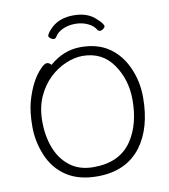

<svg xmlns="http://www.w3.org/2000/svg" viewBox="-96 -969 936 1063"><g transform="rotate(-10 372.5 -437.5)"><path d="M274 -786Q269 -778 260 -778Q251 -778 241.5 -785.5Q232 -793 232 -798Q232 -814 267 -847Q314 -888 388 -888Q462 -888 505 -851.5Q548 -815 548 -799Q548 -793 538.5 -785.5Q529 -778 520 -778Q511 -778 506 -786Q492 -810 460.5 -825Q429 -840 389.5 -840Q350 -840 318.5 -825Q287 -810 274 -786ZM222 -639Q301 -708 397 -708Q493 -708 557 -663.5Q621 -619 655.5 -541Q690 -463 690 -375Q690 -202 612 -98Q527 13 366 13Q261 13 192.5 -32.5Q124 -78 91 -157Q58 -236 58 -319.5Q58 -403 74 -461Q106 -573 162 -630Q184 -653 197.5 -653Q211 -653 222 -639ZM354 -41Q501 -41 569 -142Q630 -232 630 -371Q630 -485 569.5 -571.5Q509 -658 399 -658Q355 -658 305.5 -637.5Q256 -617 213.5 -577Q171 -537 144 -477Q117 -417 117 -337.5Q117 -258 142.5 -190.5Q168 -123 221 -82Q274 -41 354 -41Z"/></g></svg>

Font: LXGW WenKai Lite Light
Style: Regular
Weight: 300
Designer: LXGW / Fontworks Inc.
Foundry: LXGW / Fontworks Inc.
Version: Version 1.511; March 25, 2025